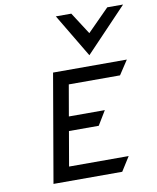

<svg xmlns="http://www.w3.org/2000/svg" viewBox="-94 -942 832 1015"><g transform="rotate(-10 322.0 -435.0)"><path d="M415 -637 637 -870H552L435 -752L359 -870H276ZM281 -504H556L606 -580H210L110 0H479L527 -76H207L239 -261H399L445 -337H252Z"/></g></svg>

Font: Charger Monospace
Style: Regular
Weight: 400
Designer: Jasper
Foundry: Cannot Into Space Fonts
Version: Version 0.980